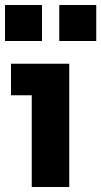

<svg xmlns="http://www.w3.org/2000/svg" viewBox="-23 -748 405 768"><path d="M104 0V-434L171 -367H21V-493H254V0ZM214 -584V-728H362V-584ZM-3 -584V-728H145V-584Z"/></svg>

Font: SUSE ExtraBold
Style: Regular
Weight: 800
Designer: Rene Bieder
Foundry: SUSE
Version: Version 1.000